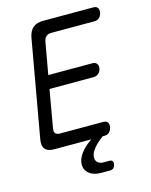

<svg xmlns="http://www.w3.org/2000/svg" viewBox="-135 -816 870 1104"><g transform="rotate(-15 300.0 -264.5)"><path d="M179 -421H441Q459 -421 467.5 -410Q476 -399 473 -382Q470 -364 457.5 -353Q445 -342 427 -342H165L126 -118Q122 -99 130 -89Q138 -79 157 -79H415Q433 -79 440.5 -68Q448 -57 444.5 -39.5Q441 -22 430 -11Q419 0 401 0H390Q353 27 334 51Q314 75 311 96Q307 118 319 132Q331 146 356 146H389Q403 146 408.5 152.5Q414 159 411 173Q409 187 401 194Q393 201 379 201H330Q279 201 252.5 176Q226 151 233 111Q238 82 263 52Q284 26 323 0H103Q63 0 47.5 -19Q32 -38 39 -77L141 -653Q148 -692 170 -711Q192 -730 232 -730H530Q548 -730 555.5 -719Q563 -708 559.5 -690.5Q556 -673 545 -662Q534 -651 516 -651H258Q239 -651 228 -641Q217 -631 213 -612Z"/></g></svg>

Font: Maple Mono Light
Style: Italic
Weight: 300
Italic angle: -10°
Monospace: yes
Designer: subframe7536
Version: Version 7.000